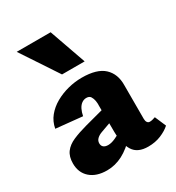

<svg xmlns="http://www.w3.org/2000/svg" viewBox="-174 -819 864 941"><g transform="rotate(-30 258.0 -348.5)"><path d="M390 14Q330 14 306 -24.5Q282 -63 281 -132L280 -279Q281 -294 278.5 -308.5Q276 -323 269 -334Q262 -345 245 -345Q231 -345 219 -336.5Q207 -328 199 -312Q191 -296 187 -275L38 -290Q45 -328 68 -356Q91 -384 124.5 -403Q158 -422 197 -432Q236 -442 275 -442Q361 -442 400 -405.5Q439 -369 438 -306V-115Q438 -103 443 -95.5Q448 -88 457 -88Q465 -88 472.5 -90Q480 -92 489 -95L516 -32Q495 -13 462.5 0.5Q430 14 390 14ZM157 14Q97 14 62.5 -16.5Q28 -47 28 -99Q28 -138 46 -162Q64 -186 97.5 -200.5Q131 -215 175 -227L340 -271L344 -204L228 -162Q211 -156 200 -145.5Q189 -135 189 -120Q189 -106 198 -98.5Q207 -91 224 -91Q242 -91 265 -101.5Q288 -112 313 -127L330 -76Q288 -30 245.5 -8Q203 14 157 14ZM200 -504 63 -711H255L328 -504Z"/></g></svg>

Font: Ysabeau Office Black
Style: Regular
Weight: 900
Designer: Christian Thalmann (Catharsis Fonts)
Version: Version 2.001;gftools[0.9.30]; featfreeze: tnum,lnum,ss02